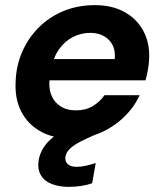

<svg xmlns="http://www.w3.org/2000/svg" viewBox="-20 -528 633 748"><path d="M258 12Q189 12 139 -15.5Q89 -43 63 -93Q37 -143 41 -211Q43 -272 66.5 -326Q90 -380 131 -421Q172 -462 227.5 -485Q283 -508 350 -508Q417 -508 465.5 -481Q514 -454 539 -406.5Q564 -359 561 -298Q560 -277 556 -255Q552 -233 547 -215H136L150 -298H427Q430 -330 418.5 -352.5Q407 -375 384.5 -387.5Q362 -400 332 -400Q297 -400 265.5 -384.5Q234 -369 211 -337.5Q188 -306 180 -259L175 -230Q168 -191 178.5 -161.5Q189 -132 214 -115Q239 -98 276 -98Q313 -98 341 -114.5Q369 -131 387 -157H524Q502 -109 461.5 -70.5Q421 -32 369.5 -10Q318 12 258 12ZM247 200Q211 200 182 189Q153 178 139 154Q125 130 131 94Q136 67 153 42Q170 17 205.5 -7Q241 -31 300 -54L349 -74L368 -11L313 14Q274 32 256 48Q238 64 235 82Q232 100 243.5 111Q255 122 279 122Q294 122 313 118Q332 114 353 107L339 186Q319 193 295.5 196.5Q272 200 247 200Z"/></svg>

Font: DM Sans 28pt
Style: Bold Italic
Weight: 700
Italic angle: -10°
Version: Version 4.004;gftools[0.9.30]